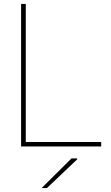

<svg xmlns="http://www.w3.org/2000/svg" viewBox="-20 -750 570 983"><path d="M112 -730V-23H498V0H88V-730ZM193 213 346 61H375V66L220 213Z"/></svg>

Font: Nacelle Thin
Style: Regular
Weight: 100
Designer: Sora Sagano
Foundry: Sora Sagano
Version: Version 1.000;FEAKit 1.0